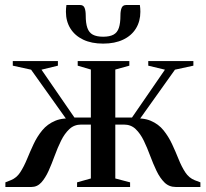

<svg xmlns="http://www.w3.org/2000/svg" viewBox="-20 -746 822 766"><path d="M1.5 0V-18.5L24 -27.5Q46.5 -36.5 61 -59Q75.5 -81.5 87.8 -111.2Q100 -141 114 -171Q128 -201 148.5 -226Q169 -251 200.5 -264.2Q232 -277.5 279.5 -272L262.5 -245.5L104 -468L31 -484V-502.5H211V-484L145.5 -468L277 -277H342.5V-468.5L290 -484V-502.5H496V-484L440 -468.5V-277H506.5L638 -468L571.5 -484V-502.5H751.5V-484L678 -468L519.5 -245.5L503 -272Q550 -277.5 581.2 -264.2Q612.5 -251 632.5 -226Q652.5 -201 666.5 -171Q680.5 -141 692.5 -111Q704.5 -81 719.2 -58.5Q734 -36 757 -27L779.5 -18.5V0H681.5Q654.5 0 636.2 -18Q618 -36 604.5 -64.2Q591 -92.5 579.2 -124.2Q567.5 -156 553.8 -184.5Q540 -213 521.2 -231Q502.5 -249 474.5 -249H440V-34L499 -18.5V0H287.5V-18.5L342.5 -34V-249H303.5Q276 -249 256.8 -231Q237.5 -213 223.5 -184.5Q209.5 -156 198 -124.2Q186.5 -92.5 173.8 -64.2Q161 -36 144.8 -18Q128.5 0 105 0ZM299.5 -726Q313 -726 317.5 -714.5Q322 -703 322 -684.5Q322 -653.5 328.5 -634.8Q335 -616 350.2 -607.8Q365.5 -599.5 391.5 -599.5Q417.5 -599.5 432.8 -607.8Q448 -616 454.2 -634.8Q460.5 -653.5 460.5 -684.5Q460.5 -703 465.2 -714.5Q470 -726 483.5 -726H538Q539 -719.5 539.5 -712.8Q540 -706 540 -699Q540 -661 522.2 -632.2Q504.5 -603.5 471.2 -587.8Q438 -572 391.5 -572Q345 -572 312 -587.8Q279 -603.5 261 -632.2Q243 -661 243 -699Q243 -706 243.5 -712.8Q244 -719.5 245 -726Z"/></svg>

Font: Merriweather 144pt
Style: Regular
Weight: 400
Version: Version 2.100